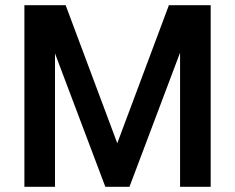

<svg xmlns="http://www.w3.org/2000/svg" viewBox="-20 -720 905 740"><path d="M233 -700 432 -168 631 -700H792V0H674V-517L479 0H386L192 -514V0H74V-700Z"/></svg>

Font: MedMera Sans Semibold
Style: Regular
Weight: 600
Designer: Kasper Nordkvist
Foundry: UNCUT.wtf
Version: Version 1.300